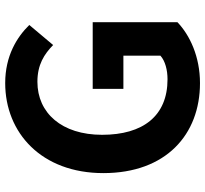

<svg xmlns="http://www.w3.org/2000/svg" viewBox="-46 -748 808 757"><g transform="rotate(-90 358.5 -370.0)"><path d="M409 14C513 14 598 -26 649 -75V-409H386V-288H517V-142C496 -123 460 -114 424 -114C279 -114 205 -211 205 -372C205 -531 291 -627 414 -627C482 -627 523 -600 559 -565L638 -659C590 -708 516 -754 409 -754C213 -754 54 -611 54 -367C54 -120 206 14 409 14Z"/></g></svg>

Font: Spoqa Han Sans Neo Bold
Style: Bold
Weight: 700
Designer: [Spoqa Han Sans Neo] Dong-huui Kim  Younghwa Kang  Yujin Lee  [Noto Sans] Ryoko NISHIZUKA  (kana & ideographs); Paul D. 
Foundry: Spoqa (http://www.spoqa-han-sans.com)
Version: Version 1.000